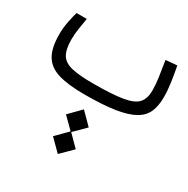

<svg xmlns="http://www.w3.org/2000/svg" viewBox="-149 -466 884 904"><g transform="rotate(30 293.0 -13.5)"><path d="M248.5 2Q160.6 2 107.4 -14.2Q54.2 -30.3 30.3 -70.6Q6.3 -110.8 6.3 -184.1Q6.3 -219.7 13.4 -255.4Q20.5 -291 26.9 -311.5H82.5Q77.1 -278.8 72.5 -250.5Q67.9 -222.2 67.9 -191.9Q67.9 -138.2 84.7 -110.4Q101.6 -82.5 143.1 -72.8Q184.6 -63 258.3 -63Q363.3 -63 419.7 -72.5Q476.1 -82 497.3 -106Q518.6 -129.9 518.6 -173.3Q518.6 -206.1 513.4 -241.9Q508.3 -277.8 500 -329.6L561 -335Q569.8 -289.1 575.4 -250Q581.1 -210.9 581.1 -172.4Q581.1 -127 567.1 -94Q553.2 -61 517.1 -39.8Q481 -18.6 416 -8.3Q351.1 2 248.5 2ZM282.2 307.6 220.7 246.1 281.2 185.1 222.2 126.5 283.7 64 345.7 126.5 285.2 186.5 344.2 246.1Z"/></g></svg>

Font: CaskaydiaMono NF Light
Style: Regular
Weight: 300
Designer: Aaron Bell
Foundry: Saja Typeworks
Version: Version 2111.001; ttfautohint (v1.8.4);Nerd Fonts 3.1.1